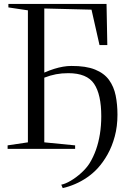

<svg xmlns="http://www.w3.org/2000/svg" viewBox="-20 -763 647 984"><path d="M301.5 201 294 183.5Q315 179.5 343 163Q371 146.5 397.2 122.5Q423.5 98.5 439.5 73Q458.5 42 471.8 4.8Q485 -32.5 492 -75.8Q499 -119 499 -167Q499 -279 462.2 -333.5Q425.5 -388 330 -388Q296.5 -388 267.2 -382.5Q238 -377 207 -365V-33.5L365 -18V0H19V-18L123 -33.5V-710L23 -725V-743H526L530 -532H490L449 -713.5L207 -719.5V-391Q234.5 -403 258 -410.2Q281.5 -417.5 303 -421.2Q324.5 -425 345.5 -425Q420.5 -425.5 467.2 -406.5Q514 -387.5 538.8 -353.2Q563.5 -319 572.8 -273.5Q582 -228 582 -175Q582 -115 568.2 -64Q554.5 -13 531.5 28Q508.5 69 480 100Q456 126 426.5 146.2Q397 166.5 365 180.2Q333 194 301.5 201Z"/></svg>

Font: Merriweather 144pt Light
Style: Regular
Weight: 300
Version: Version 2.100